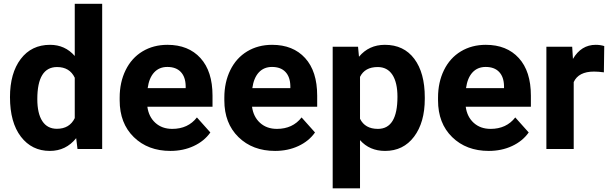

<svg xmlns="http://www.w3.org/2000/svg" viewBox="-20 -794 3252 1023"><path d="M33.2 -276.6Q33.2 -404 90.4 -479.6Q147.6 -555.2 246.9 -555.2Q326.4 -555.2 378.3 -495.7V-773.8H524.4V0H392.9L385.9 -57.9Q331.5 10.1 245.8 10.1Q149.6 10.1 91.4 -65.7Q33.2 -141.6 33.2 -276.6ZM178.8 -266Q178.8 -189.4 205.5 -148.6Q232.2 -107.8 283.1 -107.8Q350.6 -107.8 378.3 -164.7V-379.8Q351.1 -436.8 284.1 -436.8Q178.8 -436.8 178.8 -266Z M888.2 10.1Q768.3 10.1 692.9 -63.5Q617.6 -137 617.6 -259.4V-273.6Q617.6 -355.7 649.4 -420.4Q681.1 -485.1 739.3 -520.2Q797.5 -555.2 872 -555.2Q983.9 -555.2 1048.1 -484.6Q1112.3 -414.1 1112.3 -284.6V-225.2H765.2Q772.3 -171.8 807.8 -139.5Q843.3 -107.3 897.7 -107.3Q981.9 -107.3 1029.2 -168.3L1100.8 -88.2Q1068 -41.8 1012.1 -15.9Q956.2 10.1 888.2 10.1ZM871.5 -437.3Q828.2 -437.3 801.3 -408.1Q774.3 -378.8 766.8 -324.4H969.3V-336Q968.3 -384.4 943.1 -410.8Q917.9 -437.3 871.5 -437.3Z M1445.8 10.1Q1325.9 10.1 1250.6 -63.5Q1175.3 -137 1175.3 -259.4V-273.6Q1175.3 -355.7 1207.1 -420.4Q1238.8 -485.1 1297 -520.2Q1355.2 -555.2 1429.7 -555.2Q1541.6 -555.2 1605.8 -484.6Q1670 -414.1 1670 -284.6V-225.2H1322.9Q1330 -171.8 1365.5 -139.5Q1401 -107.3 1455.4 -107.3Q1539.5 -107.3 1586.9 -168.3L1658.4 -88.2Q1625.7 -41.8 1569.8 -15.9Q1513.9 10.1 1445.8 10.1ZM1429.2 -437.3Q1385.9 -437.3 1358.9 -408.1Q1332 -378.8 1324.4 -324.4H1527V-336Q1525.9 -384.4 1500.8 -410.8Q1475.6 -437.3 1429.2 -437.3Z M2243.3 -267.5Q2243.3 -141.6 2186.1 -65.7Q2129 10.1 2031.7 10.1Q1949.1 10.1 1898.2 -47.4V209.6H1752.6V-545.1H1887.7L1892.7 -491.7Q1945.6 -555.2 2030.7 -555.2Q2131.5 -555.2 2187.4 -480.6Q2243.3 -406 2243.3 -275.1ZM2097.7 -278.1Q2097.7 -354.2 2070.8 -395.5Q2043.8 -436.8 1992.4 -436.8Q1923.9 -436.8 1898.2 -384.4V-161.2Q1924.9 -107.3 1993.5 -107.3Q2097.7 -107.3 2097.7 -278.1Z M2584.4 10.1Q2464.5 10.1 2389.2 -63.5Q2313.9 -137 2313.9 -259.4V-273.6Q2313.9 -355.7 2345.6 -420.4Q2377.3 -485.1 2435.5 -520.2Q2493.7 -555.2 2568.3 -555.2Q2680.1 -555.2 2744.3 -484.6Q2808.6 -414.1 2808.6 -284.6V-225.2H2461.5Q2468.5 -171.8 2504 -139.5Q2539.5 -107.3 2594 -107.3Q2678.1 -107.3 2725.4 -168.3L2797 -88.2Q2764.2 -41.8 2708.3 -15.9Q2652.4 10.1 2584.4 10.1ZM2567.8 -437.3Q2524.4 -437.3 2497.5 -408.1Q2470.5 -378.8 2463 -324.4H2665.5V-336Q2664.5 -384.4 2639.3 -410.8Q2614.1 -437.3 2567.8 -437.3Z M3197.5 -408.6Q3167.8 -412.6 3145.1 -412.6Q3062.5 -412.6 3036.8 -356.7V0H2891.2V-545.1H3028.7L3032.7 -480.1Q3076.6 -555.2 3154.2 -555.2Q3178.3 -555.2 3199.5 -548.6Z"/></svg>

Font: Vazir FD
Style: Bold
Weight: 700
Foundry: DejaVu fonts team - Redesigned by Saber Rastikerdar
Version: Version 21.10;October 20, 2019;FontCreator 12.0.0.2547 64-bi